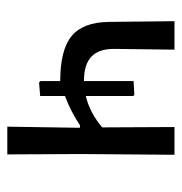

<svg xmlns="http://www.w3.org/2000/svg" viewBox="-6 -492 498 526"><g transform="rotate(90 243.0 -229.0)"><path d="M206 -87 202 -91V-145Q117 -145 79 -176Q41 -207 40 -278L38 -458H116L114 -296Q113 -252 134.5 -231Q156 -210 202 -210V-346L240 -348L243 -345V-215Q289 -226 329 -260L328 -458H404L402 -201L403 0H327L330 -194V-199H323Q286 -174 243 -158V-90Z"/></g></svg>

Font: Alegreya Sans SC
Style: Regular
Weight: 400
Designer: Juan Pablo del Peral
Foundry: Huerta Tipografica
Version: Version 2.007